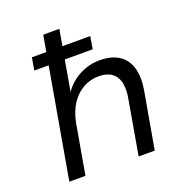

<svg xmlns="http://www.w3.org/2000/svg" viewBox="-130 -830 879 940"><g transform="rotate(-20 309.5 -360.0)"><path d="M97 -570 108 -635H412L401 -570ZM72 0 198 -720H282L228 -411Q260 -457 309.5 -482.5Q359 -508 414 -508Q472 -508 511 -484.5Q550 -461 565.5 -412.5Q581 -364 568 -290L517 0H433L482 -281Q496 -358 470 -397Q444 -436 382 -436Q339 -436 301.5 -415Q264 -394 238 -354.5Q212 -315 201 -257L156 0Z"/></g></svg>

Font: DM Sans 24pt
Style: Italic
Weight: 400
Italic angle: -10°
Designer: Colophon Foundry, Jonny Pinhorn
Foundry: Colophon Foundry
Version: Version 4.004;gftools[0.9.30]